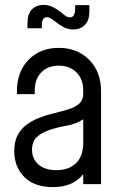

<svg xmlns="http://www.w3.org/2000/svg" viewBox="-20 -750 494 782"><path d="M195 12Q120 12 79 -29.2Q38 -70.5 38 -134.5Q38 -174 52.2 -200.2Q66.5 -226.5 89.5 -243Q112.5 -259.5 138 -269.5Q168.5 -281.5 200.2 -289Q232 -296.5 258.8 -304.8Q285.5 -313 302.2 -327.5Q319 -342 319 -368.5V-381.5Q319 -427 291.8 -454.8Q264.5 -482.5 219.5 -482.5Q174 -482.5 147.8 -454.8Q121.5 -427 121.5 -381.5V-366.5H49V-379Q49 -457.5 96 -506.2Q143 -555 219.5 -555Q295.5 -555 343.5 -506.2Q391.5 -457.5 391.5 -379V0H319V-40.5Q277 12.5 195 12ZM210 -57Q260.5 -57 289.8 -85.5Q319 -114 319 -168V-264Q288.5 -244.5 251 -238Q213.5 -231.5 179.5 -220Q149 -209.5 129.8 -191.5Q110.5 -173.5 110.5 -140Q110.5 -103.5 136.5 -80.2Q162.5 -57 210 -57ZM278.5 -630Q258.5 -630 243.5 -637.5Q228.5 -645 217.5 -653Q203.5 -663.5 192.2 -671.8Q181 -680 171 -680Q160.5 -680 155.5 -671.8Q150.5 -663.5 150.5 -652V-635H92V-655.5Q92 -693.5 110.2 -711.8Q128.5 -730 157 -730Q177.5 -730 194 -721.8Q210.5 -713.5 221.5 -705Q234 -695.5 244 -687.5Q254 -679.5 265 -679.5Q276.5 -679.5 281.2 -689Q286 -698.5 286 -709V-729H344V-704Q344 -666 325.5 -648Q307 -630 278.5 -630Z"/></svg>

Font: Mohave
Style: Regular
Weight: 400
Designer: Gumpita Rahayu
Foundry: Tokotype
Version: Version 2.003; ttfautohint (v1.8.3)